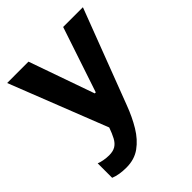

<svg xmlns="http://www.w3.org/2000/svg" viewBox="-196 -627 928 928"><g transform="rotate(-45 268.0 -162.5)"><path d="M128 186Q103 186 82 182.5Q61 179 44 172V73Q55 78 74 81.5Q93 85 111 85Q138 85 155 74.5Q172 64 183.5 42.5Q195 21 206 -10L9 -511H155L273 -176H280L392 -511H527L342 -26Q320 33 291 81Q262 129 222.5 157.5Q183 186 128 186Z"/></g></svg>

Font: Chivo SemiBold
Style: Regular
Weight: 600
Designer: Hector Gatti
Foundry: Omnibus-Type
Version: Version 2.002